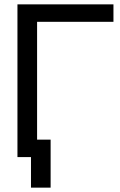

<svg xmlns="http://www.w3.org/2000/svg" viewBox="-20 -720 550 880"><path d="M60 0V-700H500V-620H150V-80H212V140H122V0Z"/></svg>

Font: Tektur
Style: Regular
Weight: 400
Designer: Adam Jagosz
Foundry: Adam Jagosz
Version: Version 1.005;gftools[0.9.30]